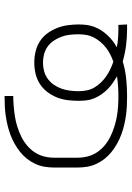

<svg xmlns="http://www.w3.org/2000/svg" viewBox="112 -680 576 840"><g transform="rotate(-90 400.0 -260.0)"><path d="M692 8Q657 8 621.5 3.5Q586 -1 551 -11Q515 0 476.5 4Q438 8 400 8Q378 8 356.5 7Q335 6 314 3Q293 0 272 -5Q251 -10 231 -17.5Q211 -25 192 -35.5Q173 -46 156 -59.5Q139 -73 125.5 -90Q112 -107 103 -126.5Q94 -146 90.5 -167Q87 -188 87 -210V-310Q87 -332 90.5 -353Q94 -374 103 -393.5Q112 -413 125.5 -430Q139 -447 156 -460.5Q173 -474 192 -484.5Q211 -495 231 -502.5Q251 -510 272 -515Q293 -520 314 -523Q335 -526 356.5 -527Q378 -528 400 -528V-490Q377 -490 354.5 -488Q332 -486 309.5 -482.5Q287 -479 265 -472Q243 -465 222.5 -455Q202 -445 184 -430Q166 -415 153.5 -396Q141 -377 135.5 -355Q130 -333 130 -310V-210Q130 -187 135.5 -165Q141 -143 153.5 -124Q166 -105 184 -90Q202 -75 222.5 -65Q243 -55 265 -48Q287 -41 309 -37Q331 -33 354 -31.5Q377 -30 400 -30Q422 -30 443.5 -31.5Q465 -33 486 -36Q471 -45 456.5 -55Q442 -65 429.5 -77.5Q417 -90 407 -104.5Q397 -119 390 -135.5Q383 -152 381 -169.5Q379 -187 379 -205Q379 -229 382 -253Q385 -277 394 -299.5Q403 -322 418 -341.5Q433 -361 453.5 -374Q474 -387 498 -392.5Q522 -398 546 -398Q570 -398 594 -392.5Q618 -387 638.5 -374Q659 -361 673.5 -341.5Q688 -322 697 -299.5Q706 -277 709.5 -253Q713 -229 713 -205Q713 -187 711 -170Q709 -153 703 -137Q697 -121 688 -106.5Q679 -92 667 -79Q655 -66 641.5 -55.5Q628 -45 613 -37Q633 -33 653 -31.5Q673 -30 693 -30H711L713 8ZM550 -52Q567 -58 582.5 -66Q598 -74 611.5 -84.5Q625 -95 636.5 -108.5Q648 -122 656 -137.5Q664 -153 667 -170Q670 -187 670 -205Q670 -223 668 -242Q666 -261 659.5 -278.5Q653 -296 642.5 -312Q632 -328 617 -339Q602 -350 583.5 -355Q565 -360 546 -360Q527 -360 508.5 -355Q490 -350 475 -339Q460 -328 449 -312Q438 -296 432 -278.5Q426 -261 423.5 -242Q421 -223 421 -205Q421 -187 424.5 -169Q428 -151 437 -135.5Q446 -120 458.5 -107Q471 -94 486 -83.5Q501 -73 517 -65.5Q533 -58 550 -52Z"/></g></svg>

Font: Iosevka Aile Extralight
Style: Regular
Weight: 200
Designer: Belleve Invis
Foundry: Belleve Invis
Version: Version 31.1.0; ttfautohint (v1.8.4)